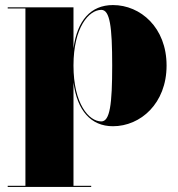

<svg xmlns="http://www.w3.org/2000/svg" viewBox="-20 -489 703 759"><path d="M10.5 245.5V250H340.5V245.5H270.5V-163C285 -52.5 339 10 426.5 10C535.5 10 638.5 -80 638.5 -230C638.5 -380 535.5 -469 426.5 -469C338.5 -469 285 -407.5 270.5 -297.5V-460H10.5V-455.5H80.5V245.5ZM270.5 -230C270.5 -381 331.5 -450 380.5 -450C414.5 -450 423.5 -383.5 423.5 -230C423.5 -76.5 414.5 -9 380.5 -9C331.5 -9 270.5 -78.5 270.5 -230Z"/></svg>

Font: Bodoni* 36pt Fatface
Style: Regular
Weight: 900
Version: Version 2.3